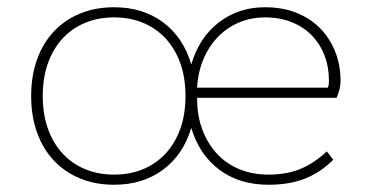

<svg xmlns="http://www.w3.org/2000/svg" viewBox="-20 -500 1026 530"><path d="M721 10Q641 10 585.5 -31.5Q530 -73 508 -147Q486 -73 430 -31.5Q374 10 295 10Q244 10 202 -7Q160 -24 129.5 -56Q99 -88 82.5 -133.5Q66 -179 66 -235Q66 -291 82.5 -336.5Q99 -382 129.5 -414Q160 -446 202 -463Q244 -480 295 -480Q374 -480 430 -438.5Q486 -397 508 -322Q530 -397 584.5 -438.5Q639 -480 711 -480Q761 -480 800 -464Q839 -448 865.5 -420Q892 -392 906 -355.5Q920 -319 920 -278Q920 -264 916.5 -251Q913 -238 909 -230H524Q524 -180 539 -141Q554 -102 580 -74.5Q606 -47 642 -32.5Q678 -18 721 -18Q772 -18 810 -34Q848 -50 882 -82L900 -59Q865 -24 822 -7Q779 10 721 10ZM295 -18Q339 -18 375 -33Q411 -48 437 -76Q463 -104 477.5 -144Q492 -184 492 -235Q492 -286 477.5 -326Q463 -366 437 -394Q411 -422 375 -437Q339 -452 295 -452Q251 -452 215 -437Q179 -422 153 -394Q127 -366 112.5 -326Q98 -286 98 -235Q98 -184 112.5 -144Q127 -104 153 -76Q179 -48 215 -33Q251 -18 295 -18ZM711 -452Q675 -452 642.5 -439Q610 -426 584.5 -401Q559 -376 543 -340Q527 -304 524 -258H885Q887 -262 887.5 -267.5Q888 -273 888 -278Q888 -315 876 -346.5Q864 -378 841.5 -401.5Q819 -425 786 -438.5Q753 -452 711 -452Z"/></svg>

Font: Celebes Thin
Style: Regular
Weight: 250
Designer: Anugrah Pasau
Foundry: Lafontype
Version: Version 1.000; ttfautohint (v1.8.4)